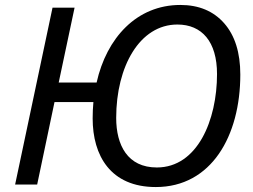

<svg xmlns="http://www.w3.org/2000/svg" viewBox="-20 -745 1022 775"><path d="M609 10C833 10 950 -196 950 -444C950 -533 928 -602 885 -651C842 -700 783 -725 708 -725C531 -725 410 -591 370 -412H217L281 -714H192L41 0H130L200 -333H357C355 -311 354 -289 354 -267C354 -117 426 10 609 10ZM613 -69C495 -69 449 -159 449 -269C449 -477 544 -646 696 -646C795 -646 856 -577 856 -446C856 -260 777 -69 613 -69Z"/></svg>

Font: BC Sans
Style: Italic
Weight: 400
Italic angle: -12°
Designer: Monotype Design Team
Designer: Province of B.C.
Foundry: Monotype Imaging Inc.
Version: Version 2.000;GOOG;noto-source:20170915:90ef993387c0